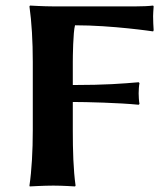

<svg xmlns="http://www.w3.org/2000/svg" viewBox="-20 -668 594 691"><path d="M468 -645H172C138 -645 88 -648 88 -648L86 -645C94 -588 98 -520 98 -445V-200C98 -125 94 -54 86 0L87 3C87 3 137 0 172 0C206 0 250 3 250 3L252 0C244 -57 242 -125 242 -200V-301C290 -301 410 -298 479 -291L482 -294C480 -303 479 -323 479 -332C479 -341 480 -360 482 -369L479 -372C420 -367 360 -362 242 -362V-445C242 -462 243 -553 250 -577C384 -577 531 -555 531 -555L533 -559C532 -567 531 -601 531 -610C531 -618 532 -631 533 -645L531 -648C515 -646 492 -645 468 -645Z"/></svg>

Font: Libertinus Sans
Style: Bold
Weight: 700
Designer: Philipp H. Poll, Khaled Hosny
Foundry: Caleb Maclennan
Version: Version 7.050;RELEASE